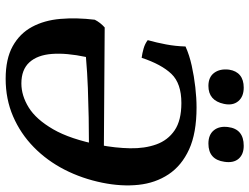

<svg xmlns="http://www.w3.org/2000/svg" viewBox="-124 -772 903 696"><g transform="rotate(90 328.0 -424.5)"><path d="M266 7Q194 7 148 -18.5Q102 -44 78 -88.5Q54 -133 49 -191.5Q44 -250 52 -316Q57 -326 64 -335Q71 -344 80 -352L521 -349L513 -295Q460 -295 407 -294Q354 -293 299.5 -291Q245 -289 187 -284Q172 -213 176 -160.5Q180 -108 206.5 -79Q233 -50 283 -50Q327 -50 370 -76.5Q413 -103 449 -165Q485 -227 506 -334Q517 -391 518 -444Q519 -497 504 -539Q489 -581 453 -605.5Q417 -630 354 -630Q283 -630 248.5 -594Q214 -558 190 -486Q174 -488 156.5 -493Q139 -498 126 -508Q135 -540 141.5 -574.5Q148 -609 149 -645Q180 -659 218.5 -667.5Q257 -676 296.5 -680.5Q336 -685 370 -685Q463 -685 522 -658Q581 -631 612.5 -583.5Q644 -536 650.5 -474.5Q657 -413 643 -344Q628 -270 595.5 -206.5Q563 -143 514 -95Q465 -47 402.5 -20Q340 7 266 7ZM292 -728Q260 -728 244.5 -749Q229 -770 233 -803Q237 -829 253.5 -842.5Q270 -856 298 -856Q331 -856 347.5 -836Q364 -816 357 -784Q345 -728 292 -728ZM501 -728Q469 -728 453 -747.5Q437 -767 441 -799Q448 -856 509 -856Q540 -856 556 -837.5Q572 -819 567 -786Q559 -728 501 -728Z"/></g></svg>

Font: Vollkorn SemiBold
Style: Italic
Weight: 600
Italic angle: -11°
Designer: Friedrich Althausen
Foundry: Friedrich Althausen
Version: Version 5.000